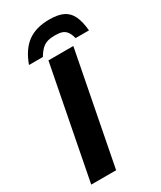

<svg xmlns="http://www.w3.org/2000/svg" viewBox="-221 -966 875 1042"><g transform="rotate(-30 217.0 -445.0)"><path d="M26 0 162 -700H318L182 0ZM58 -731Q88 -814 140.5 -852Q193 -890 276 -890Q331 -890 363.5 -874Q396 -858 412.5 -822.5Q429 -787 434 -731H350Q343 -759 331.5 -774Q320 -789 303 -794.5Q286 -800 260 -800Q234 -800 214 -794.5Q194 -789 178 -774Q162 -759 145 -731Z"/></g></svg>

Font: REM SemiBold
Style: Italic
Weight: 600
Italic angle: -11°
Designer: Octavio Pardo
Foundry: Ashler Design
Version: Version 1.005;gftools[0.9.28]